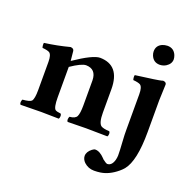

<svg xmlns="http://www.w3.org/2000/svg" viewBox="-150 -812 1211 1199"><g transform="rotate(20 455.0 -213.0)"><path d="M700.2 -314Q700.2 -361.3 682.6 -373Q669.4 -380.9 634.8 -383.8Q629.4 -401.9 632.8 -416Q783.7 -435.5 803.7 -441.4Q808.1 -442.9 811 -443.8Q833 -442.4 834 -426.8Q834 -425.3 830.1 -320.8V-109.9Q830.1 83 774.9 150.4Q763.2 164.1 749 175.8Q695.3 220.7 638.7 229Q618.7 231.9 597.2 231.9Q558.6 231.9 530.3 205.6Q511.7 187 511.2 165Q511.2 137.2 540.5 114.3Q552.7 105 561 105Q590.8 105 623 138.7Q628.4 144.5 629.9 146Q651.4 162.6 660.2 164.1Q690.4 164.1 702.6 121.6Q706.5 106.4 707 91.8Q707 57.6 703.1 2Q699.7 -48.8 700.2 -76.2ZM692.9 -596.2Q692.9 -634.8 728.5 -650.9Q744.1 -657.7 763.2 -658.2Q805.7 -658.2 822.3 -618.2Q827.6 -604.5 828.1 -591.8Q828.1 -561 797.4 -541.5Q778.8 -530.3 756.8 -529.8Q714.4 -529.8 698.2 -569.8Q692.9 -583 692.9 -596.2ZM228 -122.1Q228 -53.2 244.1 -41Q253.9 -34.7 279.8 -32.2Q288.1 -23.9 283.2 -4.4Q281.7 0 279.8 2Q193.4 0 163.1 0Q109.9 0 26.9 2H25.9Q17.6 -6.3 22.9 -25.4Q24.4 -29.8 25.9 -32.2Q74.2 -36.1 85 -47.9Q98.1 -64 98.1 -122.1V-309.1Q98.1 -356.4 80.6 -368.2Q67.4 -376 33.2 -378.9Q27.8 -397 30.8 -411.1Q115.7 -422.4 196.8 -443.8Q217.8 -442.4 220.2 -426.8Q220.2 -425.3 226.6 -362.3Q345.7 -443.4 393.1 -443.8Q525.4 -441.9 525.9 -284.2V-127.9Q525.9 -59.1 547.9 -43.9Q563 -34.2 603 -32.2Q611.3 -23.9 606.4 -4.4Q605 0 603 2Q516.6 0 460.9 0Q421.4 0 338.9 2Q330.6 -6.3 335.9 -25.4Q337.4 -29.8 338.9 -32.2Q375 -34.7 385.7 -54.2Q396 -75.2 396 -127.9V-294.9Q394.5 -369.1 326.2 -370.1Q295.4 -369.1 228 -323.2V-321.3Z"/></g></svg>

Font: Linux Libertine O
Style: Bold
Weight: 700
Designer: Philipp H. Poll
Foundry: Philipp H. Poll
Version: Version 5.0.0